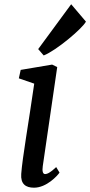

<svg xmlns="http://www.w3.org/2000/svg" viewBox="-20 -871 423 901"><path d="M79.6 -54.7C76.2 -7.3 100.6 9.8 139.6 9.8C198.7 9.8 250 -46.9 259.3 -61L243.7 -86.9C215.8 -60.5 201.7 -54.2 191.4 -54.2C181.2 -54.2 177.2 -67.4 180.7 -91.3L248.5 -556.2L224.6 -567.9L77.1 -543L68.4 -503.4L140.6 -478.5C113.8 -291 85.4 -133.3 79.6 -54.7ZM185.1 -610.8C243.2 -633.3 365.7 -736.3 383.3 -769.5L314 -851.1L159.2 -640.6Z"/></svg>

Font: Merriweather
Style: Italic
Weight: 400
Italic angle: -7.5°
Designer: Eben Sorkin
Foundry: Eben Sorkin
Version: Version 1.001